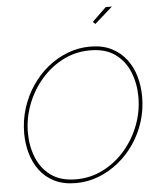

<svg xmlns="http://www.w3.org/2000/svg" viewBox="-61 -970 847 1026"><g transform="rotate(-5 363.0 -456.5)"><path d="M305 5Q238 5 190 -19Q142 -43 111.5 -84Q81 -125 66.5 -176.5Q52 -228 52 -284Q52 -353 72 -417Q92 -481 128.5 -535.5Q165 -590 214 -630Q263 -670 321.5 -692.5Q380 -715 443 -715Q510 -715 558 -690.5Q606 -666 637 -625Q668 -584 682.5 -532Q697 -480 697 -424Q697 -355 677 -291.5Q657 -228 620.5 -174Q584 -120 534.5 -80Q485 -40 427 -17.5Q369 5 305 5ZM308 -15Q386 -15 453.5 -49.5Q521 -84 571 -142Q621 -200 649 -273Q677 -346 677 -424Q677 -495 652.5 -557Q628 -619 576 -657Q524 -695 441 -695Q363 -695 296 -661Q229 -627 178.5 -568.5Q128 -510 100 -436.5Q72 -363 72 -285Q72 -214 96.5 -152.5Q121 -91 173 -53Q225 -15 308 -15ZM482 -833 469 -845 545 -918H578Z"/></g></svg>

Font: Raleway Thin
Style: Italic
Weight: 100
Italic angle: -12°
Designer: Matt McInerney, Pablo Impallari, Rodrigo Fuenzalida
Foundry: Matt McInerney, Pablo Impallari, Rodrigo Fuenzalida
Version: Version 4.026